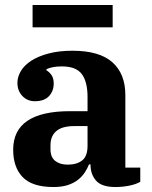

<svg xmlns="http://www.w3.org/2000/svg" viewBox="-20 -740 611 772"><path d="M195 12Q110 12 71.5 -27.5Q33 -67 33 -138Q33 -293 262 -293H332V-350Q332 -411 309 -442Q286 -473 229 -473Q208 -473 193 -470Q178 -467 167 -462V-457Q177 -452 186.5 -439Q196 -426 196 -404Q196 -374 177 -353.5Q158 -333 120 -333Q90 -333 70 -354Q50 -375 50 -407Q50 -431 64 -454.5Q78 -478 106 -496Q134 -514 175.5 -525Q217 -536 271 -536Q380 -536 432 -489.5Q484 -443 484 -358V-66H544V-9Q527 1 500 6.5Q473 12 444 12Q389 12 366.5 -13.5Q344 -39 344 -77V-79H338Q331 -62 320.5 -46Q310 -30 293.5 -17Q277 -4 253 4Q229 12 195 12ZM252 -78Q289 -78 310.5 -95Q332 -112 332 -154V-233H278Q230 -233 206.5 -213Q183 -193 183 -156V-140Q183 -108 202 -93Q221 -78 252 -78ZM111 -720H433V-630H111Z"/></svg>

Font: IBM Plex Serif
Style: Bold
Weight: 700
Designer: Mike Abbink, Paul van der Laan, Pieter van Rosmalen
Foundry: Bold Monday
Version: Version 2.008